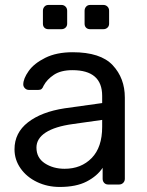

<svg xmlns="http://www.w3.org/2000/svg" viewBox="-20 -739 590 769"><path d="M38.1 -141.1Q38.1 -207 92 -249Q146 -291 238.8 -305.2L389.2 -326.2V-355Q389.2 -458 270 -458Q224.1 -458 196 -439.5Q168 -420.9 154.8 -396Q150.9 -386.2 146.5 -382.6Q142.1 -378.9 133.8 -378.9H95.2Q86.4 -378.9 79.8 -385.5Q73.2 -392.1 73.2 -400.9Q73.2 -423.8 94.7 -454.3Q116.2 -484.9 161.1 -507.3Q206.1 -529.8 271 -529.8Q382.8 -529.8 431.4 -477.8Q480 -425.8 480 -348.1V-22.9Q480 -13.2 473.4 -6.6Q466.8 0 457 0H413.1Q403.3 0 397.2 -6.6Q391.1 -13.2 391.1 -22.9V-66.9Q369.1 -33.7 327.1 -12Q285.2 9.8 219.2 9.8Q169.9 9.8 128.4 -10Q86.9 -29.8 62.5 -64.5Q38.1 -99.1 38.1 -141.1ZM126 -147.9Q126 -106.9 159.4 -85Q192.9 -63 238.8 -63Q305.2 -63 347.2 -106Q389.2 -148.9 389.2 -231V-258.8L272 -242.2Q200.2 -232.4 163.1 -208.3Q126 -184.1 126 -147.9ZM151.9 -644V-695.8Q151.9 -705.6 158 -712.4Q164.1 -719.2 173.8 -719.2H226.1Q235.8 -719.2 242.4 -712.6Q249 -706.1 249 -695.8V-644Q249 -634.3 242.4 -628.2Q235.8 -622.1 226.1 -622.1H173.8Q164.1 -622.1 158 -627.9Q151.9 -633.8 151.9 -644ZM318.8 -644V-695.8Q318.8 -705.6 325 -712.4Q331.1 -719.2 340.8 -719.2H394Q403.8 -719.2 410.4 -712.6Q417 -706.1 417 -695.8V-644Q417 -634.3 410.4 -628.2Q403.8 -622.1 394 -622.1H340.8Q331.1 -622.1 325 -627.9Q318.8 -633.8 318.8 -644Z"/></svg>

Font: Rubik AZ
Style: Regular
Weight: 400
Designer: Hubert and Fischer
Foundry: Hubert & Fischer
Version: Version 2.000